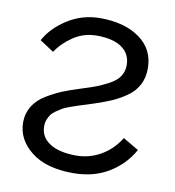

<svg xmlns="http://www.w3.org/2000/svg" viewBox="-68 -604 625 684"><g transform="rotate(10 244.5 -262.5)"><path d="M34.2 -129.9Q34.2 -162.1 50.3 -188.5Q66.4 -214.8 96.7 -232.9Q127 -251 153.3 -261.7Q179.7 -272.5 217.8 -284.2Q252 -294.9 271 -302.2Q290 -309.6 314.5 -322.8Q338.9 -335.9 350.6 -353.5Q362.3 -371.1 362.3 -394.5Q362.3 -434.6 330.6 -457Q298.8 -479.5 240.2 -479.5Q192.4 -479.5 154.8 -454.1Q117.2 -428.7 95.7 -395.5L44.9 -428.7Q70.3 -475.6 123.5 -509.3Q176.8 -543 241.2 -543Q329.1 -543 383.8 -503.9Q438.5 -464.8 438.5 -395.5Q438.5 -361.3 424.3 -335Q410.2 -308.6 383.3 -290.5Q356.4 -272.5 332.5 -262.2Q308.6 -252 273.4 -240.2Q265.6 -237.3 245.1 -231Q224.6 -224.6 215.3 -221.7Q206.1 -218.8 188.5 -212.4Q170.9 -206.1 162.6 -201.2Q154.3 -196.3 142.1 -188Q129.9 -179.7 124.5 -171.9Q119.1 -164.1 114.7 -153.3Q110.4 -142.6 110.4 -129.9Q110.4 -89.8 145 -67.9Q179.7 -45.9 240.2 -45.9Q288.1 -45.9 329.6 -69.8Q371.1 -93.8 397.5 -136.7L454.1 -103.5Q423.8 -48.8 369.1 -15.6Q314.5 17.6 240.2 17.6Q142.6 17.6 88.4 -25.4Q34.2 -68.4 34.2 -129.9Z"/></g></svg>

Font: Gothic A1
Style: Regular
Weight: 400
Designer: HanYang I&C Co.,Ltd.
Foundry: HanYang I&C Co.,Ltd.
Version: Version 2.50